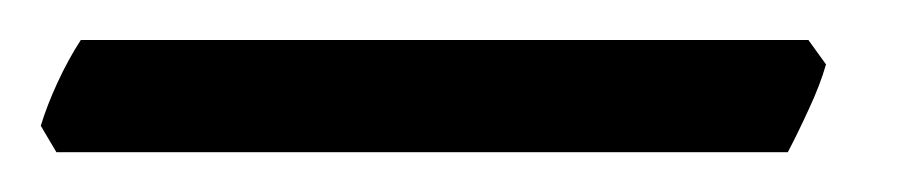

<svg xmlns="http://www.w3.org/2000/svg" viewBox="-79 44 462 96"><path d="M334 76.2Q331.1 86.4 325.4 98.6Q319.8 110.8 314.9 120.1H-50.8L-58.6 106.9Q-55.7 97.2 -50.3 85.4Q-44.9 73.7 -38.6 64H325.2Z"/></svg>

Font: Gentium Plus APac
Style: Italic
Weight: 400
Italic angle: -8°
Designer: J. Victor Gaultney, Annie Olsen, Iska Routamaa, Becca Hirsbrunner
Foundry: SIL International
Version: Version 5.000